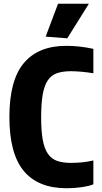

<svg xmlns="http://www.w3.org/2000/svg" viewBox="-20 -993 543 1022"><path d="M335 9Q183 9 106.5 -83Q30 -175 30 -370Q30 -566 107 -657.5Q184 -749 333 -749Q403 -749 477 -733V-603Q447 -608 415.5 -611Q384 -614 358 -614Q314 -614 283.5 -603.5Q253 -593 234.5 -565.5Q216 -538 207.5 -490.5Q199 -443 199 -369Q199 -296 207.5 -249Q216 -202 235 -174.5Q254 -147 284 -136.5Q314 -126 357 -126Q388 -126 418 -129Q448 -132 477 -139V-12Q456 -3 416.5 3Q377 9 335 9ZM223 -798 289 -973H453L338 -789Z"/></svg>

Font: Encode Sans Compressed
Style: ExtraBold
Weight: 800
Designer: Pablo Impallari, Andres Torresi
Foundry: Pablo Impallari, Andres Torresi
Version: Version 1.000; ttfautohint (v1.00) -l 8 -r 50 -G 200 -x 14 -